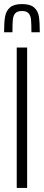

<svg xmlns="http://www.w3.org/2000/svg" viewBox="-28 -921 215 941"><path d="M54 0V-688H105V0ZM167 -763H126Q126 -805 124 -825Q122 -845 112 -856Q102 -867 80 -867Q57 -867 47 -856Q37 -845 35 -825Q33 -805 33 -763H-8Q-8 -812 -3 -840Q2 -868 21 -884.5Q40 -901 80 -901Q120 -901 139 -884.5Q158 -868 162.5 -840.5Q167 -813 167 -763Z"/></svg>

Font: Saira Ultra Condensed Light
Style: Regular
Weight: 300
Width: 1
Designer: Hector Gatti with collaboration of the Omnibus-Type team
Foundry: Omnibus-Type
Version: Version 1.001; ttfautohint (v1.8)